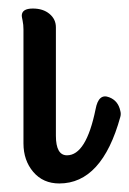

<svg xmlns="http://www.w3.org/2000/svg" viewBox="-20 -402 303 450"><path d="M111 -338V-84Q111 -38 137 -38Q182 -38 204 -146Q211 -184 236 -174Q257 -166 262 -142Q264 -135 262 -128Q219 28 119 28Q81 28 58 1Q35 -26 35 -66V-333Q35 -344 33 -353.5Q31 -363 31 -365Q31 -382 57 -382Q81 -382 96 -369.5Q111 -357 111 -338Z"/></svg>

Font: Grand Hotel
Style: Regular
Weight: 400
Designer: Brian J. Bonislawsky & Jim Lyles for Astigmatic (AOETI)
Foundry: Astigmatic (AOETI)
Version: Version 001.000